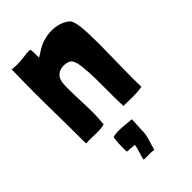

<svg xmlns="http://www.w3.org/2000/svg" viewBox="-229 -582 916 916"><g transform="rotate(-45 229.0 -124.5)"><path d="M35 3C48 2 59 2 69 2C88 2 102 3 116 3C128 3 141 2 159 -3V-7C162 -32 163 -57 163 -82C163 -132 159 -182 159 -233C159 -247 159 -261 160 -275C163 -323 195 -336 222 -336C235 -336 248 -333 255 -329C256 -328 258 -328 259 -327C280 -311 281 -263 284 -230C286 -202 286 -170 286 -137C286 -116 286 -94 286 -73C286 -45 286 -19 288 2C310 2 328 3 346 3C367 3 388 2 413 -2C412 -21 412 -43 412 -66C412 -137 415 -224 415 -298C415 -380 411 -447 392 -464C367 -486 333 -495 300 -495C260 -495 221 -482 191 -461C184 -456 173 -450 166 -446C165 -465 167 -476 164 -499C164 -502 159 -503 152 -503C137 -503 112 -498 104 -498C88 -497 79 -496 69 -496C60 -496 50 -497 34 -498C33 -446 32 -396 32 -346C32 -227 35 -113 35 3ZM244 254C250 224 262 203 267 167L271 75H270C240 73 213 69 189 69C175 69 163 70 150 74H149V75C142 122 145 164 145 167C146 168 147 168 148 168L195 172C188 213 175 234 175 252C195 253 209 252 220 252C231 252 238 253 244 254Z"/></g></svg>

Font: HEYCLAY
Style: Regular
Weight: 400
Designer: Marcelo Magalhaes
Foundry: Marcelo Magalhães
Version: Version 1.300;hotconv 1.0.109;makeotfexe 2.5.65596